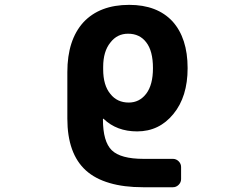

<svg xmlns="http://www.w3.org/2000/svg" viewBox="-20 -578 1040 806"><path d="M580.1 208Q500 208 440.4 190.4Q379.9 172.9 340.8 137.7Q301.8 102.5 282.2 47.9Q262.7 -6.8 262.7 -80.1V-275.4Q262.7 -410.2 330.1 -484.4Q398.4 -557.6 522.5 -557.6Q639.6 -557.6 704.1 -488.3Q767.6 -418 767.6 -292Q767.6 -171.9 708 -99.6Q648.4 -26.4 555.7 -26.4Q469.7 -26.4 415 -79.1Q415 -80.1 413.6 -79.6Q412.1 -79.1 412.1 -78.1V-77.1Q412.1 16.6 449.2 52.7Q486.3 88.9 583 88.9H706.1Q719.7 88.9 730 99.1Q740.2 109.4 740.2 123V173.8Q740.2 187.5 730 197.8Q719.7 208 706.1 208ZM517.6 -436.5Q471.7 -436.5 443.4 -399.4Q413.1 -362.3 413.1 -296.9V-287.1Q413.1 -219.7 443.4 -183.6Q471.7 -147.5 520.5 -147.5Q565.4 -147.5 593.8 -184.6Q622.1 -221.7 622.1 -292Q622.1 -364.3 593.8 -400.4Q566.4 -436.5 517.6 -436.5Z"/></svg>

Font: Rounded-L Mgen+ 1mn bold
Style: Bold
Weight: 700
Designer: [Source Han Sans]
Ryoko NISHIZUKA  (kana & ideographs); Paul D. Hunt (Latin, Greek & Cyrillic); Wenlong ZHANG  (bopomofo
Version: Version 1.059.20150602